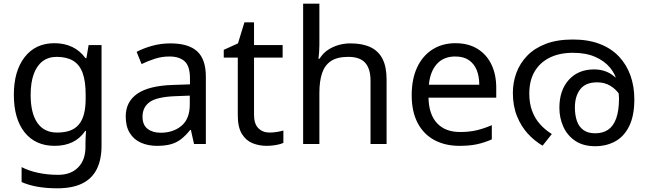

<svg xmlns="http://www.w3.org/2000/svg" viewBox="-20 -780 3495 1040"><path d="M275 -546Q328 -546 370.5 -526Q413 -506 443 -465H448L460 -536H530V9Q530 85 504 136.5Q478 188 425 214Q372 240 290 240Q232 240 183.5 231.5Q135 223 97 206V125Q135 145 186 156Q237 167 295 167Q364 167 403.5 126.5Q443 86 443 16V-5Q443 -17 444 -39.5Q445 -62 446 -71H442Q414 -30 372.5 -10Q331 10 276 10Q172 10 113.5 -63Q55 -136 55 -267Q55 -395 113.5 -470.5Q172 -546 275 -546ZM287 -472Q242 -472 210.5 -448Q179 -424 162.5 -378Q146 -332 146 -266Q146 -167 182.5 -114.5Q219 -62 289 -62Q330 -62 359 -72.5Q388 -83 407 -105.5Q426 -128 435 -163Q444 -198 444 -246V-267Q444 -340 427.5 -385Q411 -430 376 -451Q341 -472 287 -472Z M903 -545Q1001 -545 1048 -502Q1095 -459 1095 -365V0H1031L1014 -76H1010Q987 -47 962.5 -27.5Q938 -8 906.5 1Q875 10 830 10Q782 10 743.5 -7Q705 -24 683 -59.5Q661 -95 661 -149Q661 -229 724 -272.5Q787 -316 918 -320L1009 -323V-355Q1009 -422 980 -448Q951 -474 898 -474Q856 -474 818 -461.5Q780 -449 747 -433L720 -499Q755 -518 803 -531.5Q851 -545 903 -545ZM929 -259Q829 -255 790.5 -227Q752 -199 752 -148Q752 -103 779.5 -82Q807 -61 850 -61Q918 -61 963 -98.5Q1008 -136 1008 -214V-262Z M1440 -62Q1460 -62 1481 -65.5Q1502 -69 1515 -73V-6Q1501 1 1475 5.5Q1449 10 1425 10Q1383 10 1347.5 -4.5Q1312 -19 1290 -55Q1268 -91 1268 -156V-468H1192V-510L1269 -545L1304 -659H1356V-536H1511V-468H1356V-158Q1356 -109 1379.5 -85.5Q1403 -62 1440 -62Z M1710 -537Q1710 -518 1708.5 -498Q1707 -478 1705 -462H1711Q1728 -490 1754 -508Q1780 -526 1812 -535.5Q1844 -545 1878 -545Q1943 -545 1986.5 -524.5Q2030 -504 2052 -461Q2074 -418 2074 -349V0H1987V-343Q1987 -408 1958 -440Q1929 -472 1867 -472Q1807 -472 1773 -449.5Q1739 -427 1724.5 -383.5Q1710 -340 1710 -277V0H1622V-760H1710Z M2447 -546Q2516 -546 2565.5 -516Q2615 -486 2641.5 -431.5Q2668 -377 2668 -304V-251H2301Q2303 -160 2347.5 -112.5Q2392 -65 2472 -65Q2523 -65 2562.5 -74.5Q2602 -84 2644 -102V-25Q2603 -7 2563 1.5Q2523 10 2468 10Q2392 10 2333.5 -21Q2275 -52 2242.5 -113.5Q2210 -175 2210 -264Q2210 -352 2239.5 -415Q2269 -478 2322.5 -512Q2376 -546 2447 -546ZM2446 -474Q2383 -474 2346.5 -433.5Q2310 -393 2303 -321H2576Q2576 -367 2562 -401Q2548 -435 2519.5 -454.5Q2491 -474 2446 -474Z M3083 -566Q3166 -566 3228.5 -542Q3291 -518 3332.5 -474Q3374 -430 3395 -371Q3416 -312 3416 -242Q3416 -153 3388 -96.5Q3360 -40 3312 -14Q3264 12 3204 12Q3139 12 3096 -17Q3053 -46 3031.5 -93.5Q3010 -141 3010 -196Q3010 -291 3061 -347.5Q3112 -404 3198 -404Q3254 -404 3295.5 -375Q3337 -346 3361 -301Q3385 -256 3387 -206L3362 -209Q3355 -240 3335.5 -268.5Q3316 -297 3285.5 -315.5Q3255 -334 3215 -334Q3152 -334 3123 -296.5Q3094 -259 3094 -198Q3094 -156 3105 -124.5Q3116 -93 3140.5 -75.5Q3165 -58 3204 -58Q3245 -58 3273.5 -77Q3302 -96 3317.5 -138Q3333 -180 3333 -248Q3333 -250 3331.5 -270Q3330 -290 3326 -310Q3325 -315 3325 -323Q3325 -331 3323 -335Q3314 -378 3284 -414Q3254 -450 3204 -472Q3154 -494 3083 -494Q3011 -494 2958 -468Q2905 -442 2876 -393Q2847 -344 2847 -273Q2847 -221 2862 -180Q2877 -139 2904.5 -108Q2932 -77 2969 -54L2919 9Q2876 -16 2839.5 -55.5Q2803 -95 2780.5 -150.5Q2758 -206 2758 -277Q2758 -333 2777 -385Q2796 -437 2835.5 -478Q2875 -519 2936.5 -542.5Q2998 -566 3083 -566Z"/></svg>

Font: mlyalm115
Style: Regular
Weight: 400
Designer: Jelle Bosma - Monotype Design Team
Foundry: Monotype Imaging Inc.
Version: Version 2.103